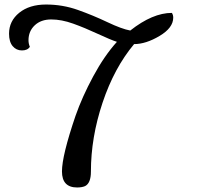

<svg xmlns="http://www.w3.org/2000/svg" viewBox="-20 -739 873 849"><path d="M106 -561Q106 -546 112 -532Q102 -516 77 -516Q52 -516 36 -535Q20 -554 20 -590Q20 -646 65 -682.5Q110 -719 183.5 -719Q257 -719 324.5 -695Q392 -671 455 -641Q518 -611 556 -604Q655 -682 740 -682Q746 -673 746 -661Q746 -616 685.5 -580Q625 -544 573 -544Q485 -439 433.5 -285Q382 -131 382 20Q382 71 356 84Q342 90 321 90Q254 90 254 19Q254 -51 314 -227Q343 -310 392 -401Q441 -492 497 -554Q469 -563 412 -589.5Q355 -616 303.5 -634.5Q252 -653 206.5 -653Q161 -653 133.5 -627Q106 -601 106 -561Z"/></svg>

Font: Sofia
Style: Regular
Weight: 400
Designer: Paula Nazal and Daniel Hernndez
Foundry: Paula Nazal, Daniel Hernndez
Version: Version 1.001